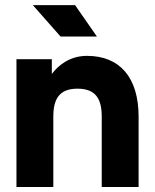

<svg xmlns="http://www.w3.org/2000/svg" viewBox="-20 -743 616 763"><path d="M220.7 -597.7H365.2L278.3 -722.7H110.4ZM384.3 0H530.8V-279.3C530.8 -435.5 455.6 -521 325.7 -521C256.8 -521 211.4 -482.9 186 -449.2V-507.8H45.4V0H191.9V-279.3C191.9 -350.6 216.3 -390.6 288.1 -390.6C359.9 -390.6 384.3 -350.6 384.3 -279.3Z"/></svg>

Font: Giphurs ExtraBold
Style: Regular
Weight: 800
Version: Version 1.000